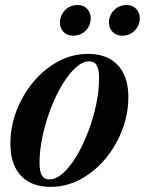

<svg xmlns="http://www.w3.org/2000/svg" viewBox="-20 -716 564 748"><path d="M322.5 -506Q374 -506 409 -485.8Q444 -465.5 462 -428.2Q480 -391 480 -338.5Q480 -271.5 455.8 -208.8Q431.5 -146 389.5 -96.2Q347.5 -46.5 293 -17.2Q238.5 12 177.5 12Q126.5 12 91.2 -8.2Q56 -28.5 38.2 -66Q20.5 -103.5 20.5 -155Q20.5 -222 44.5 -284.8Q68.5 -347.5 110.5 -397.5Q152.5 -447.5 207 -476.8Q261.5 -506 322.5 -506ZM173 -17Q198.5 -17 226 -41.8Q253.5 -66.5 278.5 -108.5Q303.5 -150.5 323.2 -202.2Q343 -254 354.5 -308Q366 -362 366 -411.5Q366 -446 356.8 -461.5Q347.5 -477 327.5 -477Q301.5 -477 274.2 -452Q247 -427 222 -385.2Q197 -343.5 177.2 -291.8Q157.5 -240 145.8 -185.8Q134 -131.5 134 -82.5Q134 -48 143.2 -32.5Q152.5 -17 173 -17ZM265 -577Q241 -577 227.2 -592Q213.5 -607 213.5 -628Q213.5 -646 222.2 -661.8Q231 -677.5 246.5 -687Q262 -696.5 282 -696.5Q305.5 -696.5 319.5 -681.5Q333.5 -666.5 333.5 -645.5Q333.5 -627 325 -611.5Q316.5 -596 301 -586.5Q285.5 -577 265 -577ZM456 -577Q432.5 -577 418.5 -592Q404.5 -607 404.5 -628Q404.5 -646 413.2 -661.8Q422 -677.5 437.5 -687Q453 -696.5 473 -696.5Q496.5 -696.5 510.5 -681.5Q524.5 -666.5 524.5 -645.5Q524.5 -627 515.8 -611.5Q507 -596 491.8 -586.5Q476.5 -577 456 -577Z"/></svg>

Font: Newsreader 60pt SemiBold
Style: Italic
Weight: 600
Italic angle: -17°
Designer: Hugues Gentile
Foundry: Production Type
Version: Version 1.003